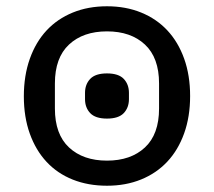

<svg xmlns="http://www.w3.org/2000/svg" viewBox="-20 -580 682 612"><path d="M321 -202Q284 -202 267.5 -219.5Q251 -237 251 -264V-284Q251 -311 267.5 -328.5Q284 -346 321 -346Q358 -346 374.5 -328.5Q391 -311 391 -284V-264Q391 -237 374.5 -219.5Q358 -202 321 -202ZM321 -68Q397 -68 442 -110Q487 -152 487 -234V-314Q487 -396 442 -438Q397 -480 321 -480Q245 -480 200 -438Q155 -396 155 -314V-234Q155 -152 200 -110Q245 -68 321 -68ZM321 12Q261 12 212 -7.5Q163 -27 128.5 -64Q94 -101 75 -154Q56 -207 56 -273Q56 -339 75 -392.5Q94 -446 128.5 -483Q163 -520 212 -540Q261 -560 321 -560Q381 -560 430 -540Q479 -520 513.5 -483Q548 -446 567 -393Q586 -340 586 -274Q586 -208 567 -155Q548 -102 513.5 -65Q479 -28 430 -8Q381 12 321 12Z"/></svg>

Font: IBM Plex Sans Thai Text
Style: Regular
Weight: 450
Designer: Mike Abbink, Paul van der Laan, Pieter van Rosmalen, Ben Mitchell, Mark Frömberg
Foundry: Bold Monday
Version: Version 1.1